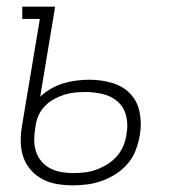

<svg xmlns="http://www.w3.org/2000/svg" viewBox="-20 -550 540 578"><path d="M199 8Q175 8 151.5 4Q128 0 108 -10.5Q88 -21 73 -38Q58 -55 50.5 -76.5Q43 -98 42.5 -122Q42 -146 46 -170L100 -493H47V-530H146L101 -259Q116 -273 134.5 -283.5Q153 -294 172 -299.5Q191 -305 210.5 -307.5Q230 -310 250 -310Q284 -310 317 -300.5Q350 -291 372 -268Q394 -245 400.5 -211Q407 -177 401 -143Q397 -121 389 -99Q381 -77 365.5 -58.5Q350 -40 330 -27Q310 -14 288 -6Q266 2 244 5Q222 8 199 8ZM200 -29Q218 -29 235.5 -31Q253 -33 270.5 -39.5Q288 -46 304 -56Q320 -66 332.5 -80.5Q345 -95 352 -112.5Q359 -130 361 -148Q366 -174 360 -200Q354 -226 335.5 -243Q317 -260 291 -266.5Q265 -273 238 -273Q222 -273 206 -271.5Q190 -270 174 -265Q158 -260 142.5 -251.5Q127 -243 115 -230.5Q103 -218 96 -202.5Q89 -187 87 -170L86 -164Q83 -146 83 -128Q83 -110 88.5 -93.5Q94 -77 105 -64Q116 -51 131.5 -43Q147 -35 164.5 -32Q182 -29 200 -29Z"/></svg>

Font: Iosevka Slab Extralight
Style: Italic
Weight: 200
Italic angle: -9°
Monospace: yes
Designer: Belleve Invis
Foundry: Belleve Invis
Version: Version 11.1.1; ttfautohint (v1.8.3)